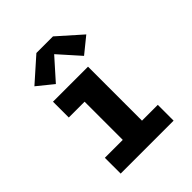

<svg xmlns="http://www.w3.org/2000/svg" viewBox="-215 -904 1031 1031"><g transform="rotate(-45 300.0 -389.0)"><path d="M99 0V-120H235V-410H115V-530H381V-120H501V0ZM193 -586 103 -659 237 -778H363L497 -659L407 -586L300 -706Z"/></g></svg>

Font: Iosevka Curly Slab HvEx
Style: Regular
Weight: 900
Width: 7
Monospace: yes
Designer: Belleve Invis
Foundry: Belleve Invis
Version: Version 11.1.0; ttfautohint (v1.8.3)